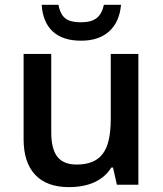

<svg xmlns="http://www.w3.org/2000/svg" viewBox="-20 -764 674 794"><path d="M77.6 -188.5V-541H191.9V-216.8Q191.9 -147.9 217.3 -115.7Q242.7 -83.5 296.9 -83.5Q370.1 -83.5 403.3 -126Q420.9 -147.9 429.4 -183.8Q438 -219.7 438 -272V-541H552.2V0H463.4L447.3 -71.3H440.4Q415.5 -31.2 371.1 -10.7Q326.7 9.8 264.6 9.8Q173.8 9.8 125.7 -41Q77.6 -91.8 77.6 -188.5ZM152.3 -744.1H221.7Q227.1 -716.8 237.8 -701.2Q248.5 -685.5 267.1 -678.7Q285.6 -671.9 315.9 -671.9Q357.4 -671.9 379.4 -689Q401.4 -706.1 409.7 -744.1H480.5Q474.1 -672.9 431.4 -634.3Q388.7 -595.7 315.4 -595.7Q239.7 -595.7 198.5 -633.5Q157.2 -671.4 152.3 -744.1Z"/></svg>

Font: Viking Open Sans Light
Style: Bold
Weight: 600
Foundry: Ascender Corporation
Version: Version 2.001